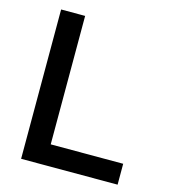

<svg xmlns="http://www.w3.org/2000/svg" viewBox="-107 -801 787 888"><g transform="rotate(15 286.0 -357.5)"><path d="M538 0H76V-715H191V-100H538Z"/></g></svg>

Font: Wix Madefor Display SemiBold
Style: Regular
Weight: 600
Designer: Dalton Maag Ltd
Foundry: Dalton Maag Ltd
Version: Version 3.100